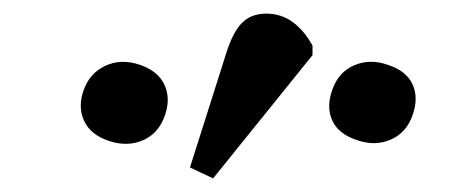

<svg xmlns="http://www.w3.org/2000/svg" viewBox="-20 -838 680 282"><path d="M293 -576 259 -592 312 -759Q322 -791 335.5 -804.5Q349 -818 371 -818Q393 -818 410 -805.5Q427 -793 439 -771V-757ZM505 -632Q477 -641 468 -661Q459 -681 468 -706Q477 -732 500 -742Q523 -752 549 -743Q577 -734 586 -714Q595 -694 586 -669Q577 -643 554 -633Q531 -623 505 -632ZM140 -631Q113 -640 103.5 -660.5Q94 -681 103 -706Q112 -731 135 -741.5Q158 -752 185 -743Q212 -734 221.5 -713.5Q231 -693 222 -668Q213 -642 190 -632Q167 -622 140 -631Z"/></svg>

Font: Literata 36pt
Style: Bold Italic
Weight: 700
Italic angle: -2°
Designer: Latin by Veronika Burian and Jose Scaglione. Greek by Irene Vlachou. Cyrillic by Vera Evstafieva
Foundry: TypeTogether
Version: Version 3.002